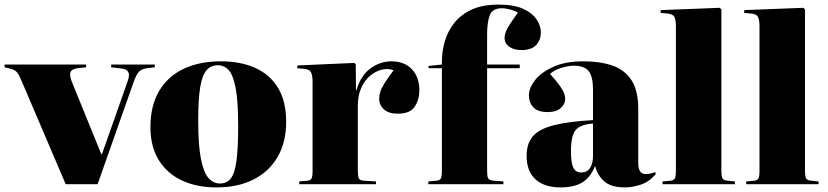

<svg xmlns="http://www.w3.org/2000/svg" viewBox="-28 -802 3605 836"><path d="M258 0 68 -445Q54 -479 44.5 -489Q35 -499 13 -504L-8 -509V-521H347V-509L310 -505Q287 -502 280 -490.5Q273 -479 284 -448L413 -131H416L527 -446Q538 -475 530.5 -488.5Q523 -502 499 -504L456 -509V-521H646V-509L613 -505Q590 -502 578.5 -491Q567 -480 555 -448L397 0Z M915 14Q828 14 763.5 -16.5Q699 -47 663 -105.5Q627 -164 627 -248Q627 -342 665 -406Q703 -470 772 -502.5Q841 -535 934 -535Q1019 -535 1083 -506.5Q1147 -478 1182.5 -419.5Q1218 -361 1218 -272Q1218 -183 1181 -119Q1144 -55 1076 -20.5Q1008 14 915 14ZM930 -3Q959 -3 976.5 -24.5Q994 -46 1001.5 -100.5Q1009 -155 1009 -254Q1009 -362 998 -419Q987 -476 967.5 -497Q948 -518 920 -518Q891 -518 872 -497Q853 -476 844 -424Q835 -372 835 -279Q835 -169 847 -109.5Q859 -50 880 -26.5Q901 -3 930 -3Z M1275 0V-12L1309 -15Q1324 -16 1328.5 -25Q1333 -34 1333 -59V-444Q1333 -473 1326.5 -486.5Q1320 -500 1297 -502L1266 -505L1267 -517L1515 -528L1521 -521L1522 -409H1524Q1543 -474 1585.5 -504.5Q1628 -535 1676 -535Q1733 -535 1765.5 -500.5Q1798 -466 1798 -408Q1798 -369 1778 -338Q1758 -307 1704 -307Q1664 -307 1643.5 -326Q1623 -345 1623 -372Q1623 -387 1628 -402.5Q1633 -418 1646.5 -440Q1660 -462 1686 -496Q1663 -505 1636 -499Q1609 -493 1584.5 -473Q1560 -453 1545 -419.5Q1530 -386 1530 -342V-59Q1530 -36 1534 -26Q1538 -16 1559 -15L1609 -12V0Z M1837 0V-12L1871 -15Q1887 -16 1891.5 -25Q1896 -34 1896 -59V-505H1838V-515L1896 -521V-533Q1896 -577 1908.5 -621Q1921 -665 1949.5 -701.5Q1978 -738 2025.5 -760Q2073 -782 2143 -782Q2209 -782 2249 -764Q2289 -746 2308 -718Q2327 -690 2327 -660Q2327 -629 2307 -606.5Q2287 -584 2243 -584Q2210 -584 2189.5 -598.5Q2169 -613 2169 -637Q2169 -656 2182 -679.5Q2195 -703 2227 -747Q2214 -755 2194 -760.5Q2174 -766 2157 -766Q2116 -766 2104.5 -735.5Q2093 -705 2093 -654V-521H2235V-505H2093V-59Q2093 -36 2097 -26.5Q2101 -17 2123 -15L2164 -12V0Z M2412 14Q2343 14 2304 -21Q2265 -56 2265 -123Q2265 -177 2292 -208.5Q2319 -240 2382.5 -256.5Q2446 -273 2554 -279V-412Q2554 -469 2535 -492.5Q2516 -516 2470 -516Q2446 -516 2414.5 -506Q2383 -496 2367 -480Q2397 -447 2411 -426.5Q2425 -406 2429 -393.5Q2433 -381 2433 -372Q2433 -349 2413.5 -331.5Q2394 -314 2357 -314Q2314 -314 2294.5 -334.5Q2275 -355 2275 -387Q2275 -419 2301.5 -453Q2328 -487 2381 -511Q2434 -535 2512 -535Q2585 -535 2638.5 -516.5Q2692 -498 2721.5 -453Q2751 -408 2751 -327V-91Q2751 -44 2784 -44Q2804 -44 2823 -53L2828 -45Q2799 -10 2762 2Q2725 14 2693 14Q2634 14 2604 -11.5Q2574 -37 2563 -80Q2545 -32 2509.5 -9Q2474 14 2412 14ZM2503 -51Q2528 -51 2541 -70.5Q2554 -90 2554 -122V-264Q2498 -260 2478 -235Q2458 -210 2458 -144Q2458 -92 2468.5 -71.5Q2479 -51 2503 -51Z M2857 0V-12L2890 -15Q2905 -16 2910 -24.5Q2915 -33 2915 -59V-686Q2915 -715 2908.5 -728Q2902 -741 2879 -743L2848 -746L2849 -758L3106 -768L3113 -761V-59Q3113 -33 3118.5 -24.5Q3124 -16 3143 -15L3172 -12V0Z M3221 0V-12L3254 -15Q3269 -16 3274 -24.5Q3279 -33 3279 -59V-686Q3279 -715 3272.5 -728Q3266 -741 3243 -743L3212 -746L3213 -758L3470 -768L3477 -761V-59Q3477 -33 3482.5 -24.5Q3488 -16 3507 -15L3536 -12V0Z"/></svg>

Font: Literata 72pt ExtraBold
Style: Regular
Weight: 800
Designer: Latin by Veronika Burian and Jose Scaglione. Greek by Irene Vlachou. Cyrillic by Vera Evstafieva.
Foundry: TypeTogether
Version: Version 3.002